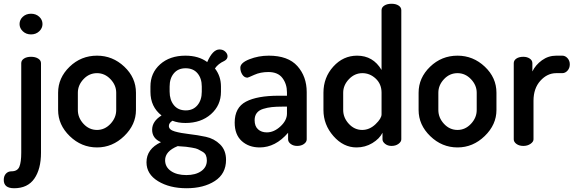

<svg xmlns="http://www.w3.org/2000/svg" viewBox="-58 -776 3057 1021"><path d="M168 -648Q168 -626 150.5 -609.5Q133 -593 107 -593Q81 -593 63.5 -609.5Q46 -626 46 -648Q46 -671 63.5 -687Q81 -703 107 -703Q133 -703 150.5 -687Q168 -671 168 -648ZM160 -440V36Q160 123 124.5 174Q89 225 17 225Q-38 225 -38 181Q-38 160 -26.5 147.5Q-15 135 3 135Q35 135 45 110.5Q55 86 55 36V-440Q55 -455 69.5 -464.5Q84 -474 107 -474Q130 -474 145 -464.5Q160 -455 160 -440Z M458 -480Q541 -480 603 -421.5Q665 -363 665 -283V-191Q665 -113 602.5 -52.5Q540 8 458 8Q375 8 313 -52Q251 -112 251 -191V-283Q251 -362 312 -421Q373 -480 458 -480ZM560 -191V-283Q560 -323 529.5 -355Q499 -387 458 -387Q416 -387 386 -355Q356 -323 356 -283V-191Q356 -150 386 -117.5Q416 -85 458 -85Q499 -85 529.5 -117.5Q560 -150 560 -191Z M928 -122Q889 -122 859 -134Q840 -122 840 -106Q840 -86 871.5 -77Q903 -68 947.5 -63Q992 -58 1036.5 -48.5Q1081 -39 1112.5 -8Q1144 23 1144 74Q1144 148 1084.5 186.5Q1025 225 934 225Q844 225 782.5 187.5Q721 150 721 87Q721 16 798 -20Q751 -40 751 -86Q751 -131 801 -162Q742 -208 742 -288V-316Q742 -388 793.5 -434Q845 -480 928 -480Q998 -480 1044 -446Q1073 -513 1109 -513Q1128 -513 1140 -501.5Q1152 -490 1152 -477Q1152 -461 1135 -452Q1102 -437 1085 -412Q1117 -371 1117 -316V-288Q1117 -216 1064 -169Q1011 -122 928 -122ZM1015 -288V-316Q1015 -359 992.5 -386Q970 -413 929 -413Q889 -413 866.5 -386Q844 -359 844 -316V-289Q844 -245 866.5 -217Q889 -189 930 -189Q969 -189 992 -216.5Q1015 -244 1015 -288ZM1042 77Q1042 62 1037 50Q1032 38 1017.5 30Q1003 22 994.5 17.5Q986 13 962 9Q938 5 931.5 4.5Q925 4 898 2Q890 1 887 1Q820 28 820 76Q820 112 851 133.5Q882 155 933 155Q982 155 1012 134Q1042 113 1042 77Z M1371 -480Q1474 -480 1523.5 -424.5Q1573 -369 1573 -286V-35Q1573 -21 1558.5 -10.5Q1544 0 1522 0Q1502 0 1488 -10.5Q1474 -21 1474 -35V-70Q1407 8 1323 8Q1265 8 1227.5 -26Q1190 -60 1190 -124Q1190 -204 1250 -235.5Q1310 -267 1424 -267H1468V-285Q1468 -329 1444 -361Q1420 -393 1369 -393Q1327 -393 1294 -378Q1261 -363 1258 -363Q1241 -363 1230.5 -379.5Q1220 -396 1220 -416Q1220 -442 1268.5 -461Q1317 -480 1371 -480ZM1468 -172V-209H1443Q1411 -209 1387.5 -206.5Q1364 -204 1341.5 -197Q1319 -190 1307.5 -175Q1296 -160 1296 -137Q1296 -105 1314 -88.5Q1332 -72 1361 -72Q1399 -72 1433.5 -104Q1468 -136 1468 -172Z M2076 -722V-35Q2076 -22 2061 -11Q2046 0 2024 0Q2004 0 1990 -11Q1976 -22 1976 -35V-70Q1960 -38 1922 -15Q1884 8 1838 8Q1768 8 1715 -52.5Q1662 -113 1662 -191V-283Q1662 -364 1714.5 -422Q1767 -480 1841 -480Q1926 -480 1971 -404V-722Q1971 -737 1986 -746.5Q2001 -756 2024 -756Q2047 -756 2061.5 -746.5Q2076 -737 2076 -722ZM1767 -283V-191Q1767 -150 1797 -117.5Q1827 -85 1868 -85Q1907 -85 1939 -115.5Q1971 -146 1971 -168V-283Q1971 -329 1940 -358Q1909 -387 1869 -387Q1828 -387 1797.5 -355Q1767 -323 1767 -283Z M2375 -480Q2458 -480 2520 -421.5Q2582 -363 2582 -283V-191Q2582 -113 2519.5 -52.5Q2457 8 2375 8Q2292 8 2230 -52Q2168 -112 2168 -191V-283Q2168 -362 2229 -421Q2290 -480 2375 -480ZM2477 -191V-283Q2477 -323 2446.5 -355Q2416 -387 2375 -387Q2333 -387 2303 -355Q2273 -323 2273 -283V-191Q2273 -150 2303 -117.5Q2333 -85 2375 -85Q2416 -85 2446.5 -117.5Q2477 -150 2477 -191Z M2932 -387H2900Q2852 -387 2815.5 -346.5Q2779 -306 2779 -240V-35Q2779 -22 2763 -11Q2747 0 2725 0Q2703 0 2688.5 -10.5Q2674 -21 2674 -35V-440Q2674 -455 2688 -464.5Q2702 -474 2725 -474Q2745 -474 2759 -464.5Q2773 -455 2773 -440V-396Q2790 -431 2824 -455.5Q2858 -480 2900 -480H2932Q2948 -480 2960 -466.5Q2972 -453 2972 -434Q2972 -414 2960 -400.5Q2948 -387 2932 -387Z"/></svg>

Font: AkaAcidDosis
Style: SemiBold
Weight: 600
Designer: Edgar Tolentino, Pablo Impallari, Igino Marini, Cyberella
Foundry: Edgar Tolentino, Pablo Impallari, Igino Marini, Cyberella
Version: Version 1.007